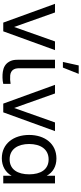

<svg xmlns="http://www.w3.org/2000/svg" viewBox="561 -1389 842 2004"><g transform="rotate(90 982.0 -387.0)"><path d="M307 0 503 -540H412.5L261.5 -113.5L110 -540H20L216 0Z M663 -787.5H751L685.5 -622.5H626.5ZM729 4.5C763.5 10 818.5 9.5 855.5 0V-76.5C827.5 -71.5 794.5 -70 766.5 -72.5C740 -75.5 717.5 -85.5 703.5 -110.5C690 -135 692.5 -162.5 692.5 -208V-540H603.5V-204C603.5 -144 600 -104.5 623 -63.5C648 -19 686.5 -2 729 4.5Z M1152.5 0 1348.5 -540H1258L1107 -113.5L955.5 -540H865.5L1061.5 0Z M1814.5 -453.5C1780 -517.5 1717 -555 1634.5 -555C1479.5 -555 1388.5 -432.5 1388.5 -270C1388.5 -108.5 1479 15 1632 15C1714 15 1779.5 -23 1814.5 -88V0H1894V-540H1814.5ZM1643 -66.5C1534.5 -66.5 1483 -156 1483 -270C1483 -390.5 1538.5 -473.5 1644 -473.5C1749.5 -473.5 1799.5 -390 1799.5 -270.5C1799.5 -152 1750 -66.5 1643 -66.5Z"/></g></svg>

Font: Hauora Medium
Style: Regular
Weight: 500
Designer: Wayne Shih
Foundry: WCYS
Version: Version 1.001;hotconv 1.0.109;makeotfexe 2.5.65596